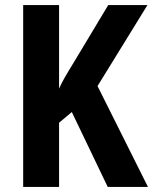

<svg xmlns="http://www.w3.org/2000/svg" viewBox="-20 -734 601 754"><path d="M561 0 363 -396 559 -714H405L268 -486C244 -447 224 -414 212 -386V-714H71V0H212V-252L262 -294L403 0Z"/></svg>

Font: Noto Sans Lao UI Cond
Style: Bold
Weight: 700
Width: 3
Designer: Monotype Design Team
Foundry: Monotype Imaging Inc.
Version: Version 2.000